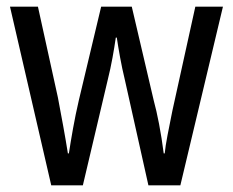

<svg xmlns="http://www.w3.org/2000/svg" viewBox="-20 -557 699 577"><path d="M355 -318Q347 -351 341 -384Q335 -417 331 -444H328Q324 -416 318 -383Q312 -350 304 -318L229 0H134L10 -537H94L154 -264Q162 -222 170 -178Q178 -134 184 -96H187Q192 -129 199.5 -171Q207 -213 217 -256L284 -537H376L442 -255Q450 -226 458 -184.5Q466 -143 472 -96H475Q477 -117 483.5 -151Q490 -185 498 -224L567 -537H650L522 0H426Z"/></svg>

Font: Noto Sans Bengali UI Condensed
Style: Regular
Weight: 400
Width: 3
Designer: Jelle Bosma - Monotype Design Team
Foundry: Monotype Imaging Inc.
Version: Version 2.003; ttfautohint (v1.8.4.7-5d5b)